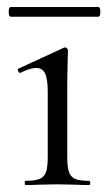

<svg xmlns="http://www.w3.org/2000/svg" viewBox="-20 -531 313 551"><path d="M53 -12Q80 -12 93.5 -17.5Q107 -23 112 -37Q117 -51 117 -81V-268Q117 -304 109.5 -320Q102 -336 84 -336Q66 -336 39 -322H38Q34 -322 32 -327Q30 -332 33 -334L163 -394L167 -395Q169 -395 172 -392.5Q175 -390 175 -387Q175 -380 174 -347Q173 -314 173 -269V-81Q173 -51 178 -37Q183 -23 196 -17.5Q209 -12 236 -12Q239 -12 239 -6Q239 0 236 0Q213 0 199 -1L145 -2L91 -1Q77 0 53 0Q51 0 51 -6Q51 -12 53 -12ZM5 -497Q5 -511 11 -511H262Q268 -511 268 -497Q268 -483 262 -483H11Q5 -483 5 -497Z"/></svg>

Font: Cormorant
Style: Regular
Weight: 400
Designer: Christian Thalmann (Catharsis Fonts)
Foundry: Catharsis Fonts
Version: Version 4.000